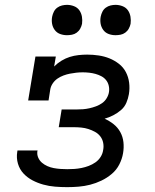

<svg xmlns="http://www.w3.org/2000/svg" viewBox="-20 -763 640 791"><path d="M257 8Q232 8 207 6Q182 4 158.5 -2.5Q135 -9 114 -20Q93 -31 77 -48Q61 -65 54 -88.5Q47 -112 51 -137Q51 -138 51.5 -140Q52 -142 52 -143H135Q135 -143 134.5 -142Q134 -141 134 -140Q132 -126 137.5 -113.5Q143 -101 153 -92.5Q163 -84 175.5 -78.5Q188 -73 201.5 -70.5Q215 -68 229 -67Q243 -66 257 -66Q272 -66 286.5 -67Q301 -68 316 -71Q331 -74 345.5 -79.5Q360 -85 373 -94Q386 -103 394.5 -116.5Q403 -130 405 -145Q408 -160 405 -175Q402 -190 393 -201.5Q384 -213 371 -220Q358 -227 344 -231.5Q330 -236 314.5 -237.5Q299 -239 283 -239H222L234 -312H295Q309 -312 322 -313Q335 -314 348.5 -317Q362 -320 375.5 -325Q389 -330 400.5 -338Q412 -346 419.5 -358.5Q427 -371 429 -384Q431 -397 428 -410Q425 -423 417 -433Q409 -443 397.5 -449Q386 -455 373.5 -458.5Q361 -462 347.5 -463.5Q334 -465 321 -465Q307 -465 294 -463.5Q281 -462 268 -459.5Q255 -457 241.5 -452Q228 -447 216.5 -439Q205 -431 197 -419Q189 -407 187 -394L180 -349H96L126 -530H210L203 -489Q217 -503 233.5 -513Q250 -523 267.5 -528.5Q285 -534 303.5 -536Q322 -538 339 -538Q363 -538 386.5 -534.5Q410 -531 431 -522.5Q452 -514 470 -500Q488 -486 498.5 -466Q509 -446 512 -422.5Q515 -399 511 -375Q508 -357 500.5 -339.5Q493 -322 478.5 -309.5Q464 -297 446.5 -288Q429 -279 411 -274Q431 -265 448 -251.5Q465 -238 475.5 -219Q486 -200 488.5 -177.5Q491 -155 487 -132Q483 -108 471.5 -85.5Q460 -63 440.5 -46.5Q421 -30 398 -19Q375 -8 351.5 -2Q328 4 304 6Q280 8 257 8ZM456 -618Q441 -618 427.5 -623Q414 -628 405.5 -639.5Q397 -651 394.5 -665.5Q392 -680 395 -695Q397 -705 402 -715Q407 -725 416 -731.5Q425 -738 435.5 -740.5Q446 -743 456 -743Q471 -743 485 -737.5Q499 -732 507 -720.5Q515 -709 517.5 -694.5Q520 -680 518 -665Q516 -655 510.5 -645Q505 -635 496 -628.5Q487 -622 476.5 -620Q466 -618 456 -618ZM256 -618Q241 -618 227.5 -623Q214 -628 205.5 -639.5Q197 -651 194.5 -665.5Q192 -680 195 -695Q197 -705 202 -715Q207 -725 216 -731.5Q225 -738 235.5 -740.5Q246 -743 256 -743Q271 -743 285 -737.5Q299 -732 307 -720.5Q315 -709 317.5 -694.5Q320 -680 318 -665Q316 -655 310.5 -645Q305 -635 296 -628.5Q287 -622 276.5 -620Q266 -618 256 -618Z"/></svg>

Font: Iosevka Slab Extended Oblique
Style: Regular
Weight: 400
Width: 7
Italic angle: -9°
Monospace: yes
Designer: Belleve Invis
Foundry: Belleve Invis
Version: Version 11.1.0; ttfautohint (v1.8.3)